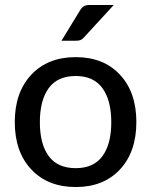

<svg xmlns="http://www.w3.org/2000/svg" viewBox="-20 -746 609 773"><path d="M285 7Q172.5 7 106 -63.8Q39.5 -134.5 39.5 -254.5Q39.5 -374.5 106 -445.2Q172.5 -516 285 -516Q397 -516 463 -445.2Q529 -374.5 529 -254.5Q529 -134.5 463 -63.8Q397 7 285 7ZM285 -69Q357 -69 392.5 -117.5Q428 -166 428 -254Q428 -342 392.5 -391Q357 -440 285 -440Q211.5 -440 176 -391Q140.5 -342 140.5 -254Q140.5 -166 176.2 -117.5Q212 -69 285 -69ZM286.5 -582H227.5L301.5 -703Q308 -714.5 316.5 -720.2Q325 -726 342.5 -726H438L319.5 -597Q312.5 -588.5 305.2 -585.2Q298 -582 286.5 -582Z"/></svg>

Font: Verano Sans Medium
Style: Regular
Weight: 500
Designer: Lukasz Dziedzic with Adam Twardoch and Botio Nikoltchev
Foundry: tyPoland Lukasz Dziedzic
Version: Version 3.001;December 28, 2019;FontCreator 12.0.0.2547 64-b